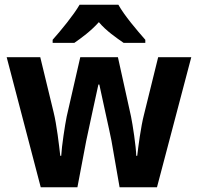

<svg xmlns="http://www.w3.org/2000/svg" viewBox="-20 -879 831 806"><path d="M477 -859H314C290 -817 235 -750 201 -712V-699H292C321 -719 362 -749 395 -786C426 -749 469 -720 499 -699H590V-712C554 -753 502 -814 477 -859ZM448 -288 482 -93H639L783 -639H644L585 -400C571 -347 560 -259 556 -225H552C551 -265 537 -356 530 -390L475 -639H317L260 -390C253 -356 239 -265 237 -225H233C228 -269 218 -356 205 -408L149 -639H8L151 -93H305L342 -288C350 -328 383 -477 393 -524H397C406 -479 440 -330 448 -288Z"/></svg>

Font: Noto Sans Kannada UI SemiCondensed
Style: Bold
Weight: 700
Width: 4
Designer: Jelle Bosma - Monotype Design Team
Foundry: Monotype Imaging Inc.
Version: Version 2.005